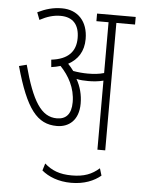

<svg xmlns="http://www.w3.org/2000/svg" viewBox="-55 -675 645 881"><g transform="rotate(5 267.5 -235.0)"><path d="M318 -204C318 -244 308 -282 289 -315C306 -311 325 -310 344 -310C366 -310 390 -312 413 -318V0H449V-587H535V-622H357V-587H413V-353C389 -346 365 -344 338 -344C317 -344 294 -346 271 -350C263 -361 254 -372 245 -381C289 -405 315 -444 315 -501C315 -582 268 -632 195 -632C154 -632 120 -622 83 -604L96 -570C129 -588 160 -597 191 -597C250 -597 278 -562 278 -502C278 -441 244 -402 166 -393L169 -359C184 -361 198 -364 211 -368C250 -327 281 -273 281 -207C281 -151 256 -127 215 -127C143 -127 100 -195 56 -360L21 -351C75 -157 127 -92 218 -92C272 -92 318 -126 318 -204ZM306 162C366 162 411 143 442 117L432 84C398 114 362 128 306 128C249 128 213 113 180 84L170 117C201 143 247 162 306 162Z"/></g></svg>

Font: Noto Sans Devanagari UI ExtraCondensed ExtraLight
Style: Regular
Weight: 200
Width: 2
Designer: Jelle Bosma - Monotype Design Team
Foundry: Monotype Imaging Inc.
Version: Version 2.004